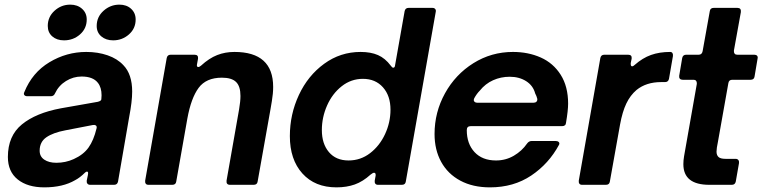

<svg xmlns="http://www.w3.org/2000/svg" viewBox="-20 -797 3288 828"><path d="M14 -120Q14 -211 74.5 -260.5Q135 -310 243 -330L402 -358Q417 -362 417 -369L418 -386Q418 -420 402 -440Q381 -467 332 -467Q296 -467 264.5 -447.5Q233 -428 217 -394Q212 -382 199 -382H98Q89 -382 85 -387Q81 -392 85 -400Q119 -484 193 -528.5Q267 -573 352 -573Q402 -573 444 -558.5Q486 -544 512 -516Q550 -477 550 -402Q550 -359 537 -292L489 -14Q486 0 472 0H369Q361 0 357 -5Q353 -10 354 -18L359 -42Q360 -45 360 -50Q360 -57 355 -57Q351 -57 346 -52Q325 -31 304 -20Q251 11 171 11Q99 11 56.5 -23Q14 -57 14 -120ZM298 -111Q340 -130 362 -161Q384 -192 396 -242Q397 -244 397 -248Q397 -254 392.5 -256.5Q388 -259 381 -258L262 -235Q209 -225 180 -205Q151 -185 151 -147Q151 -122 171 -108.5Q191 -95 223 -95Q263 -95 298 -111ZM186 -685Q186 -724 215 -750.5Q244 -777 283 -777Q314 -777 334 -759Q354 -741 354 -713Q354 -674 325 -648.5Q296 -623 256 -623Q225 -623 205.5 -640Q186 -657 186 -685ZM397 -685Q397 -724 426.5 -750.5Q456 -777 495 -777Q526 -777 545.5 -759Q565 -741 565 -713Q565 -674 536 -648.5Q507 -623 468 -623Q437 -623 417 -640Q397 -657 397 -685Z M740 -14Q738 0 723 0H620Q612 0 608.5 -5Q605 -10 606 -18L699 -547Q702 -561 716 -561H819Q836 -561 834 -544L830 -522L829 -516Q829 -508 835 -508Q840 -508 847 -514Q882 -546 916.5 -559.5Q951 -573 991 -573Q1158 -573 1158 -422Q1158 -394 1152.5 -361.5Q1147 -329 1146 -323L1091 -14Q1089 0 1074 0H972Q955 0 957 -18L1011 -325Q1017 -360 1017 -383Q1017 -425 998 -443.5Q979 -462 937 -462Q869 -462 836.5 -418Q804 -374 788 -286Z M1230 -210Q1230 -304 1269 -387.5Q1308 -471 1378 -522Q1448 -573 1535 -573Q1579 -573 1610 -559.5Q1641 -546 1665 -514Q1671 -505 1676 -505Q1683 -505 1684 -517L1725 -749Q1728 -763 1742 -763H1845Q1853 -763 1857 -758Q1861 -753 1859 -745L1730 -14Q1728 0 1713 0H1610Q1602 0 1598.5 -5Q1595 -10 1596 -18L1600 -40V-43Q1600 -52 1593 -52Q1588 -52 1578 -44Q1545 -14 1510 -1.5Q1475 11 1431 11Q1338 11 1284 -49Q1230 -109 1230 -210ZM1664 -324Q1664 -384 1631.5 -420.5Q1599 -457 1545 -457Q1494 -457 1453.5 -425Q1413 -393 1390.5 -342Q1368 -291 1368 -236Q1368 -177 1398.5 -141Q1429 -105 1483 -105Q1535 -105 1576 -136.5Q1617 -168 1640.5 -218.5Q1664 -269 1664 -324Z M1854 -219Q1854 -313 1899 -394.5Q1944 -476 2021.5 -524.5Q2099 -573 2192 -573Q2258 -573 2312 -549Q2366 -525 2398 -474.5Q2430 -424 2430 -350Q2430 -321 2421 -268Q2420 -253 2404 -253H2010Q1993 -253 1993 -236Q1993 -177 2026.5 -141Q2060 -105 2119 -105Q2161 -105 2196 -125.5Q2231 -146 2253 -178Q2261 -189 2273 -189H2376Q2385 -189 2389.5 -184.5Q2394 -180 2391 -173Q2347 -91 2271 -40Q2195 11 2093 11Q2019 11 1965 -18Q1911 -47 1882.5 -99Q1854 -151 1854 -219ZM2281 -354Q2289 -354 2293.5 -358.5Q2298 -363 2297 -371Q2294 -383 2288 -394Q2279 -428 2249 -447Q2219 -466 2178 -466Q2140 -466 2106.5 -451Q2073 -436 2049 -406Q2036 -393 2025 -373Q2023 -367 2023 -366Q2023 -361 2027 -357.5Q2031 -354 2038 -354Z M2490 0Q2482 0 2478.5 -5Q2475 -10 2476 -18L2569 -547Q2572 -561 2586 -561H2689Q2706 -561 2704 -544L2700 -525V-521Q2700 -511 2706 -511Q2711 -511 2717 -517Q2751 -547 2787.5 -560Q2824 -573 2870 -573Q2877 -573 2880 -568Q2883 -563 2882 -555L2865 -457Q2862 -443 2848 -443H2831Q2767 -443 2725 -409Q2698 -386 2681 -350.5Q2664 -315 2654 -260L2610 -14Q2608 0 2593 0Z M3153 -14Q3150 0 3136 0H3039Q2927 0 2927 -89Q2927 -105 2930 -123L2985 -435V-439Q2985 -445 2981.5 -449Q2978 -453 2971 -453H2924Q2916 -453 2912 -457.5Q2908 -462 2909 -470L2922 -547Q2925 -561 2939 -561H2993Q3007 -561 3010 -576L3041 -749Q3043 -763 3058 -763H3160Q3177 -763 3175 -745L3145 -579V-576Q3145 -561 3160 -561H3233Q3241 -561 3245 -556.5Q3249 -552 3247 -544L3234 -467Q3232 -453 3217 -453H3138Q3123 -453 3121 -438L3076 -185Q3070 -157 3070 -143Q3070 -128 3078.5 -120Q3087 -112 3109 -112H3152Q3160 -112 3164 -107Q3168 -102 3167 -94Z"/></svg>

Font: Open Sauce Two
Style: Bold Italic
Weight: 700
Italic angle: -10°
Designer: Alfredo Marco Pradil
Foundry: Creative Sauce Fz LLC
Version: Version 1.477